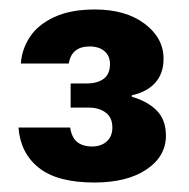

<svg xmlns="http://www.w3.org/2000/svg" viewBox="-20 -733 398 405"><path d="M179 -348Q101 -348 62 -379Q23 -410 19 -464H128Q130 -450 136 -441Q142 -432 152 -428Q162 -424 174 -424Q193 -424 205 -434.5Q217 -445 217 -464Q217 -485 203 -495.5Q189 -506 167 -506H129V-557H163Q186 -557 199 -567Q212 -577 212 -598Q212 -615 200.5 -625Q189 -635 169 -635Q150 -635 139 -626Q128 -617 125 -599H24Q26 -629 43 -655Q60 -681 94.5 -697Q129 -713 180 -713Q245 -713 285 -683Q325 -653 325 -609Q325 -578 307.5 -558.5Q290 -539 258 -532V-529Q292 -519 311 -499.5Q330 -480 330 -447Q330 -403 289 -375.5Q248 -348 179 -348Z"/></svg>

Font: DM Sans 18pt ExtraBold
Style: Regular
Weight: 800
Designer: Colophon Foundry, Jonny Pinhorn
Foundry: Colophon Foundry
Version: Version 4.004;gftools[0.9.30]